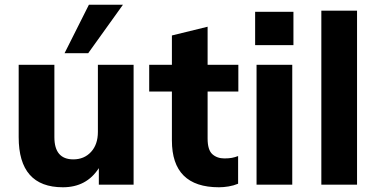

<svg xmlns="http://www.w3.org/2000/svg" viewBox="-20 -781 1591 812"><path d="M246 11Q59 11 59 -201V-507H210V-201Q210 -107 290 -107Q336 -107 365 -138.5Q394 -170 394 -223V-507H545V0H398V-70Q346 11 246 11ZM253 -556 356 -761H500L353 -556Z M906 11Q707 11 707 -187V-394H611V-507H707V-631L858 -668V-507H988V-394H858V-195Q858 -147 878 -129Q898 -111 929 -111Q948 -111 961 -113.5Q974 -116 987 -121V-4Q968 4 946.5 7.5Q925 11 906 11Z M1059 -590V-731H1221V-590ZM1065 0V-507H1216V0Z M1339 0V-736H1490V0Z"/></svg>

Font: Mulish ExtraBold
Style: Regular
Weight: 800
Designer: Vernon Adams
Foundry: Vernon Adams
Version: Version 3.603; ttfautohint (v1.8.3)